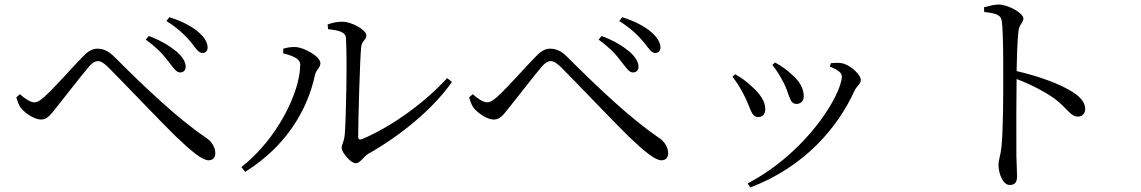

<svg xmlns="http://www.w3.org/2000/svg" viewBox="-20 -778 5040 848"><path d="M775 -458C789 -458 799 -466 800 -481C801 -503 787 -527 759 -551C732 -573 692 -599 637 -619L624 -603C674 -566 701 -537 724 -506C746 -478 759 -458 775 -458ZM874 -544C889 -544 897 -554 897 -568C897 -592 881 -616 851 -641C826 -661 786 -684 728 -702L715 -685C764 -655 799 -621 823 -592C846 -563 857 -544 874 -544ZM75 -298C96 -274 134 -250 161 -250C189 -250 203 -271 228 -302C265 -348 343 -449 374 -485C390 -503 401 -508 412 -508C425 -508 437 -501 456 -483C532 -407 694 -236 757 -175C824 -111 873 -70 901 -70C920 -70 931 -82 931 -101C931 -127 915 -153 891 -169C767 -252 614 -398 488 -524C459 -554 435 -563 409 -563C385 -563 365 -548 344 -526C310 -492 225 -395 179 -353C159 -335 146 -326 132 -326C115 -326 91 -341 68 -362L52 -348C58 -329 63 -311 75 -298Z M1429 -649C1480 -644 1507 -635 1508 -610C1514 -514 1508 -245 1503 -188C1500 -148 1489 -143 1489 -124C1489 -105 1529 -57 1551 -57C1571 -57 1584 -85 1607 -99C1744 -176 1890 -293 1976 -416L1955 -433C1862 -332 1723 -225 1578 -163C1568 -160 1562 -162 1562 -176C1562 -251 1570 -523 1575 -569C1578 -600 1598 -600 1598 -622C1598 -646 1533 -682 1493 -682C1470 -682 1453 -679 1427 -670ZM1306 -493C1306 -372 1205 -164 1046 -40L1063 -19C1245 -133 1338 -293 1371 -446C1376 -471 1395 -478 1395 -499C1395 -529 1324 -567 1289 -570C1267 -572 1246 -567 1231 -563V-542C1255 -536 1306 -524 1306 -493Z M2775 -458C2789 -458 2799 -466 2800 -481C2801 -503 2787 -527 2759 -551C2732 -573 2692 -599 2637 -619L2624 -603C2674 -566 2701 -537 2724 -506C2746 -478 2759 -458 2775 -458ZM2874 -544C2889 -544 2897 -554 2897 -568C2897 -592 2881 -616 2851 -641C2826 -661 2786 -684 2728 -702L2715 -685C2764 -655 2799 -621 2823 -592C2846 -563 2857 -544 2874 -544ZM2075 -298C2096 -274 2134 -250 2161 -250C2189 -250 2203 -271 2228 -302C2265 -348 2343 -449 2374 -485C2390 -503 2401 -508 2412 -508C2425 -508 2437 -501 2456 -483C2532 -407 2694 -236 2757 -175C2824 -111 2873 -70 2901 -70C2920 -70 2931 -82 2931 -101C2931 -127 2915 -153 2891 -169C2767 -252 2614 -398 2488 -524C2459 -554 2435 -563 2409 -563C2385 -563 2365 -548 2344 -526C2310 -492 2225 -395 2179 -353C2159 -335 2146 -326 2132 -326C2115 -326 2091 -341 2068 -362L2052 -348C2058 -329 2063 -311 2075 -298Z M3443 -409C3467 -360 3467 -319 3497 -319C3516 -319 3530 -331 3530 -353C3530 -389 3509 -422 3477 -449C3455 -470 3432 -486 3403 -502L3391 -491C3411 -468 3429 -436 3443 -409ZM3754 -377C3765 -400 3782 -408 3782 -424C3782 -449 3734 -493 3697 -499C3681 -502 3663 -500 3650 -499L3645 -484C3684 -468 3698 -456 3698 -440C3698 -364 3547 -106 3282 32L3294 50C3535 -42 3680 -215 3754 -377ZM3268 -354C3296 -300 3297 -261 3329 -261C3350 -261 3360 -276 3360 -297C3360 -329 3338 -364 3297 -399C3280 -415 3254 -436 3227 -450L3215 -439C3234 -415 3252 -387 3268 -354Z M4327 -725C4380 -719 4402 -713 4405 -681C4411 -631 4411 -522 4411 -442C4411 -366 4411 -202 4403 -128C4399 -90 4390 -72 4390 -50C4390 -16 4407 39 4440 39C4462 39 4472 27 4472 1C4472 -16 4470 -46 4469 -90C4468 -196 4469 -360 4470 -429C4538 -403 4592 -374 4637 -343C4697 -297 4708 -263 4741 -263C4762 -263 4773 -280 4773 -297C4773 -328 4747 -353 4717 -372C4662 -407 4567 -442 4470 -464C4471 -519 4473 -592 4478 -640C4482 -673 4500 -677 4500 -697C4500 -720 4432 -758 4390 -758C4371 -758 4352 -752 4326 -746Z"/></svg>

Font: Source Han Serif K
Style: Regular
Weight: 400
Designer: Ryoko NISHIZUKA 西塚涼子 (kana & ideographs); Frank Grießhammer (Latin, Greek & Cyrillic); Wenlong ZHANG 张文龙 (bopomofo); San
Foundry: Adobe Systems Incorporated
Version: Version 1.001;PS 1.001;hotconv 16.6.54;makeotf.lib2.5.65590